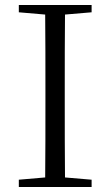

<svg xmlns="http://www.w3.org/2000/svg" viewBox="-20 -745 440 765"><path d="M55 -696 160 -687C161 -590 161 -490 161 -390V-335C161 -235 161 -136 160 -38L55 -29V0H345V-29L239 -38C238 -137 238 -235 238 -335V-390C238 -490 238 -590 239 -687L345 -696V-725H55Z"/></svg>

Font: Source Han Serif CN Light
Style: Regular
Weight: 300
Designer: Ryoko NISHIZUKA 西塚涼子 (kana & ideographs); Frank Grießhammer (Latin, Greek & Cyrillic); Wenlong ZHANG 张文龙 (bopomofo); San
Foundry: Adobe
Version: Version 2.003;hotconv 1.1.1;makeotfexe 2.6.0